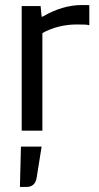

<svg xmlns="http://www.w3.org/2000/svg" viewBox="-20 -518 393 761"><path d="M148 0H66V-494H141L145 -452H149Q188 -475 227 -486.5Q266 -498 304 -498Q320 -498 325.5 -498Q331 -498 334 -497V-418Q327 -420 316.5 -420.5Q306 -421 284 -421Q248 -421 213.5 -412.5Q179 -404 148 -387ZM145 63 125 188Q122 205 112 214Q102 223 85 223H59L63 63Z"/></svg>

Font: Blinker
Style: Regular
Weight: 400
Designer: Juergen Huber
Foundry: supertype
Version: Version 1.017;hotconv 1.0.117;makeotfexe 2.5.65602